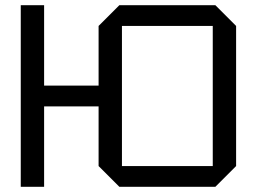

<svg xmlns="http://www.w3.org/2000/svg" viewBox="-20 -720 990 740"><path d="M60 0V-700H150V-390H360V-620L440 -700H810L890 -620V-80L810 0H440L360 -80V-310H150V0ZM450 -620V-80H800V-620Z"/></svg>

Font: Tektur
Style: Regular
Weight: 400
Designer: Adam Jagosz
Foundry: Adam Jagosz
Version: Version 1.005;gftools[0.9.30]